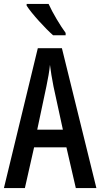

<svg xmlns="http://www.w3.org/2000/svg" viewBox="-20 -960 512 980"><path d="M228 -940H116V-931C142 -890 213 -813 251 -780H315V-792C289 -827 248 -895 228 -940ZM367 0H472L296 -714H173L0 0H107L154 -208H319ZM253 -519 301 -298H170L217 -520C225 -558 232 -597 235 -629C239 -597 245 -559 253 -519Z"/></svg>

Font: Noto Sans Khmer ExtraCondensed Medium
Style: Regular
Weight: 500
Width: 2
Designer: Danh Hong and the Monotype Design Team
Foundry: Monotype Imaging Inc.
Version: Version 2.004